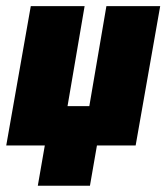

<svg xmlns="http://www.w3.org/2000/svg" viewBox="-61 -466 538 615"><path d="M60.1 128.9H227.1L249.5 0H373.5L452.1 -446.3H279.8L225.1 -126H155.3L210 -446.3H37.6L-41 0H82.5Z"/></svg>

Font: Roboto Flex Super Cond Black
Style: Italic
Weight: 900
Width: 3
Italic angle: -10°
Designer: Berlow after Robertson
Foundry: Google
Version: Version 3.200;Glyphs 3.3 (3311)